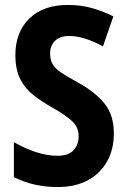

<svg xmlns="http://www.w3.org/2000/svg" viewBox="-20 -744 512 774"><path d="M439 -206Q439 -142 411.5 -93Q384 -44 333.5 -17Q283 10 213 10Q165 10 121.5 0.5Q78 -9 36 -30V-171Q79 -146 124.5 -131Q170 -116 212 -116Q256 -116 276.5 -138.5Q297 -161 297 -194Q297 -230 272.5 -254Q248 -278 188 -312Q149 -334 115.5 -360Q82 -386 62 -424.5Q42 -463 42 -522Q42 -615 99 -670Q156 -725 257 -724Q304 -724 348.5 -712Q393 -700 437 -678L395 -557Q318 -599 259 -599Q221 -599 201.5 -579Q182 -559 182 -529Q182 -503 192 -485.5Q202 -468 226.5 -451.5Q251 -435 293 -412Q364 -373 401.5 -326.5Q439 -280 439 -206Z"/></svg>

Font: Noto Sans Thai Cond
Style: Bold
Weight: 700
Width: 3
Designer: Monotype Design Team
Foundry: Monotype Imaging Inc.
Version: Version 2.002; ttfautohint (v1.8.4.7-5d5b)